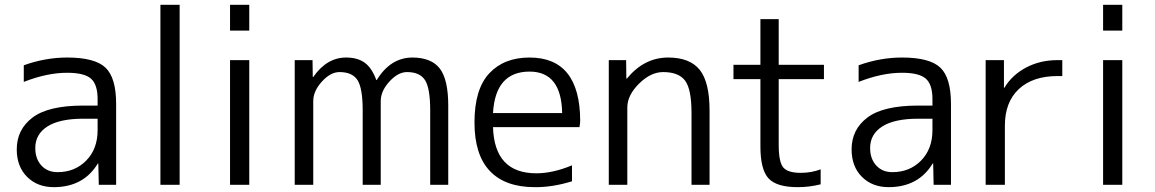

<svg xmlns="http://www.w3.org/2000/svg" viewBox="-20 -770 4811 800"><path d="M386.7 -330.1V-357.4Q386.7 -418 358.9 -442.4Q331.1 -466.8 259.8 -466.8Q175.8 -466.8 79.1 -428.7V-498Q168.9 -530.3 259.8 -530.3Q375 -530.3 419.4 -488.3Q463.9 -446.3 463.9 -336.9V0H391.6L389.6 -88.9H387.7Q328.1 9.8 204.1 9.8Q135.7 9.8 92.8 -33.2Q49.8 -76.2 49.8 -147.5Q49.8 -230.5 115.7 -280.3Q181.6 -330.1 327.1 -330.1ZM386.7 -275.4H327.1Q228.5 -275.4 177.7 -243.2Q127 -210.9 127 -153.3Q127 -108.4 152.3 -80.6Q177.7 -52.7 219.7 -52.7Q292 -52.7 339.4 -101.1Q386.7 -149.4 386.7 -227.5Z M648.4 0V-750H728.5V0Z M938.5 0V-519.5H1018.6V0ZM938.5 -642.6V-750H1018.6V-642.6Z M1282.2 -519.5 1283.2 -449.2H1285.2Q1341.8 -530.3 1421.9 -530.3Q1469.7 -530.3 1499.5 -508.8Q1529.3 -487.3 1547.9 -436.5H1549.8Q1606.4 -529.3 1697.3 -530.3Q1777.3 -530.3 1812.5 -484.4Q1847.7 -438.5 1847.7 -330.1V0H1772.5V-309.6Q1772.5 -402.3 1751 -436Q1729.5 -469.7 1675.8 -469.7Q1638.7 -469.7 1602.5 -430.2Q1566.4 -390.6 1566.4 -348.6V0H1491.2V-309.6Q1491.2 -402.3 1469.7 -436Q1448.2 -469.7 1394.5 -469.7Q1357.4 -469.7 1321.3 -430.2Q1285.2 -390.6 1285.2 -348.6V0H1208V-519.5Z M2034.2 -240.2Q2040 -47.9 2214.8 -47.9Q2283.2 -47.9 2363.3 -81.1V-14.6Q2281.2 10.7 2208 9.8Q2085 9.8 2021 -57.6Q1957 -125 1957 -259.8Q1957 -398.4 2018.6 -464.4Q2080.1 -530.3 2186.5 -530.3Q2396.5 -530.3 2397.5 -266.6Q2397.5 -257.8 2394.5 -240.2ZM2034.2 -298.8H2322.3Q2319.3 -471.7 2186.5 -471.7Q2043.9 -471.7 2034.2 -298.8Z M2588.9 -519.5 2589.8 -442.4H2591.8Q2664.1 -530.3 2763.7 -530.3Q2854.5 -530.3 2895.5 -479Q2936.5 -427.7 2936.5 -309.6V0H2861.3V-299.8Q2861.3 -398.4 2834.5 -434.1Q2807.6 -469.7 2743.2 -469.7Q2691.4 -469.7 2642.6 -421.4Q2593.8 -373 2593.8 -322.3V0H2516.6V-519.5Z M3224.6 -690.4V-500H3413.1V-440.4H3224.6V-167Q3224.6 -94.7 3243.7 -72.3Q3262.7 -49.8 3316.4 -49.8Q3361.3 -49.8 3399.4 -64.5V-2Q3352.5 9.8 3303.7 9.8Q3215.8 9.8 3182.1 -26.9Q3148.4 -63.5 3148.4 -160.2V-440.4H3036.1V-500H3148.4V-690.4Z M3865.2 -330.1V-357.4Q3865.2 -418 3837.4 -442.4Q3809.6 -466.8 3738.3 -466.8Q3654.3 -466.8 3557.6 -428.7V-498Q3647.5 -530.3 3738.3 -530.3Q3853.5 -530.3 3897.9 -488.3Q3942.4 -446.3 3942.4 -336.9V0H3870.1L3868.2 -88.9H3866.2Q3806.6 9.8 3682.6 9.8Q3614.3 9.8 3571.3 -33.2Q3528.3 -76.2 3528.3 -147.5Q3528.3 -230.5 3594.2 -280.3Q3660.2 -330.1 3805.7 -330.1ZM3865.2 -275.4H3805.7Q3707 -275.4 3656.2 -243.2Q3605.5 -210.9 3605.5 -153.3Q3605.5 -108.4 3630.9 -80.6Q3656.2 -52.7 3698.2 -52.7Q3770.5 -52.7 3817.9 -101.1Q3865.2 -149.4 3865.2 -227.5Z M4086.9 -519.5H4163.1V-404.3H4165Q4196.3 -457 4254.9 -488.3Q4313.5 -519.5 4386.7 -519.5H4406.2V-453.1H4386.7Q4283.2 -453.1 4225.1 -398.9Q4167 -344.7 4167 -246.1V0H4086.9Z M4576.2 0V-519.5H4656.2V0ZM4576.2 -642.6V-750H4656.2V-642.6Z"/></svg>

Font: Mgen+ 1c regular
Style: Regular
Weight: 400
Designer: [Source Han Sans]
Ryoko NISHIZUKA  (kana & ideographs); Paul D. Hunt (Latin, Greek & Cyrillic); Wenlong ZHANG  (bopomofo
Version: Version 1.059.20150602